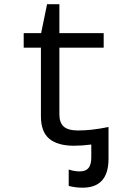

<svg xmlns="http://www.w3.org/2000/svg" viewBox="-20 -686 640 914"><path d="M92.8 -459V-528.3H175.8L204.1 -666H262.7V-528.3H473.6V-459H262.7V-140.6Q262.7 -102.1 283.4 -83.5Q304.2 -64.9 351.6 -64.9Q417 -64.9 496.6 -81.5V69.8Q496.6 207.5 373 207.5Q340.3 207.5 307.1 199.2V121.1Q334.5 129.9 358.9 129.9Q388.2 129.9 401.4 113.8Q414.6 97.7 414.6 63V2Q370.1 7.8 333 7.8Q253.9 7.8 214.4 -25.6Q174.8 -59.1 174.8 -131.3V-459Z"/></svg>

Font: Liberation Mono
Style: Regular
Weight: 400
Monospace: yes
Designer: Steve Matteson
Foundry: Ascender Corporation
Version: Version 2.1.5